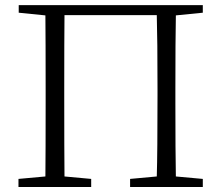

<svg xmlns="http://www.w3.org/2000/svg" viewBox="-20 -746 883 766"><path d="M789.1 -695.3 681.6 -684.6Q679.7 -587.9 679.7 -390.6V-335Q679.7 -139.6 681.6 -42L789.1 -32.2V0H499V-32.2L605.5 -42Q608.4 -138.7 608.4 -366.2V-390.6Q608.4 -588.9 605.5 -685.5H237.3Q236.3 -588.9 236.3 -390.6V-366.2Q236.3 -139.6 237.3 -42L343.8 -32.2V0H53.7V-32.2L161.1 -42Q162.1 -138.7 162.1 -335V-390.6Q162.1 -587.9 161.1 -684.6L54.7 -695.3V-725.6H789.1Z"/></svg>

Font: GenYoMin JP Light
Style: Regular
Weight: 300
Version: Version 1.001;PS 1;hotconv 16.6.51;makeotf.lib2.5.65220 DEVE